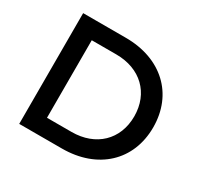

<svg xmlns="http://www.w3.org/2000/svg" viewBox="-150 -875 1080 1051"><g transform="rotate(30 390.0 -350.0)"><path d="M90 0H360C585 0 735 -140 735 -350C735 -560 585 -700 360 -700H90ZM360 -105H205V-595H360C513 -595 615 -497 615 -350C615 -203 513 -105 360 -105Z"/></g></svg>

Font: Gully Medium
Style: Regular
Weight: 500
Designer: jaikishan Patel
Foundry: MagicType
Version: Version 1.000;Glyphs 3.2 (3242)